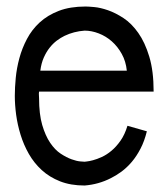

<svg xmlns="http://www.w3.org/2000/svg" viewBox="-20 -571 512 595"><path d="M101.1 -287.1Q100.1 -281.7 100.6 -276.6Q101.1 -271.5 101.1 -266.1Q101.1 -217.3 110.8 -183.8Q120.6 -150.4 135.5 -128.4Q150.4 -106.4 168.2 -94.7Q186 -83 201.7 -77.4Q217.3 -71.8 228.5 -70.8Q239.7 -69.8 242.2 -69.8Q241.7 -69.8 249 -70.6Q256.3 -71.3 268.3 -74.5Q280.3 -77.6 295.4 -84.5Q310.5 -91.3 325.4 -103.8Q340.3 -116.2 353.5 -135Q366.7 -153.8 375 -181.2L435.1 -164.1Q427.7 -133.8 415.5 -110.4Q403.3 -86.9 388.4 -69.3Q373.5 -51.8 356.7 -39.3Q339.8 -26.9 323.7 -19Q285.6 0.5 242.2 3.9Q199.2 3.9 166.3 -9Q133.3 -22 109.4 -43.9Q85.4 -65.9 69.3 -94.2Q53.2 -122.6 43.7 -153.6Q34.2 -184.6 30 -215.6Q25.9 -246.6 25.9 -273.9Q25.9 -299.3 28.8 -329.6Q31.7 -359.9 40 -390.6Q48.3 -421.4 63.5 -450.2Q78.6 -479 103 -501.5Q127.4 -523.9 162.4 -537.4Q197.3 -550.8 245.1 -550.8Q253.4 -550.8 272.2 -549.1Q291 -547.4 314.5 -539.3Q337.9 -531.2 362.8 -514.9Q387.7 -498.5 408.4 -469.2Q429.2 -439.9 442.6 -395.5Q456.1 -351.1 456.1 -287.1ZM242.2 -476.1Q208.5 -473.6 180.2 -460Q168 -454.1 156 -445.1Q144 -436 133.8 -423.1Q123.5 -410.2 115.7 -392.6Q107.9 -375 105 -352.1H373Q370.1 -380.9 357.4 -403.8Q344.7 -426.8 326.4 -442.9Q308.1 -459 285.9 -467.5Q263.7 -476.1 242.2 -476.1Z"/></svg>

Font: Englebert
Style: Regular
Weight: 400
Designer: Astigmatic (AOETI)
Foundry: Astigmatic (AOETI)
Version: Version 1.000